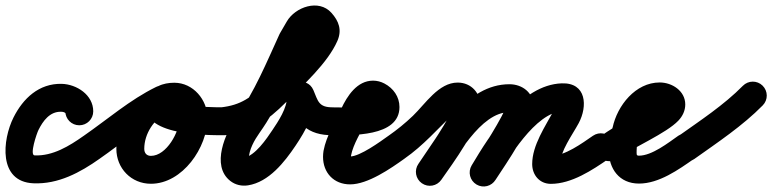

<svg xmlns="http://www.w3.org/2000/svg" viewBox="-54 -610 2796 695"><path d="M233 -156.5C260.9 -156.5 283.5 -179.1 283.5 -207C283.5 -266.5 223.4 -305.2 169.2 -306.5C87.3 -308.4 29.6 -254.1 -5.2 -184.6C-45.4 -104.2 -61.3 47.9 66.8 53.5C156.8 57.4 236.1 14.6 307.2 -35.8C330 -51.9 335.3 -83.4 319.2 -106.2C303.1 -129 271.6 -134.3 248.8 -118.2C197.1 -81.6 137 -44.6 71.2 -47.5C52.2 -48.3 78.9 -126.9 85.2 -139.4C101.6 -172.4 126.3 -206.4 166.8 -205.5C172.1 -205.4 179.8 -204.5 183.4 -199.9C184.2 -198.8 182.5 -208.2 182.5 -207C182.5 -179.1 205.1 -156.5 233 -156.5Z M236.5 -48.3C252.3 -25.3 283.8 -19.6 306.7 -35.5C387.7 -91.5 466.2 -161 554.5 -204.1C584.5 -218.7 588.7 -248.5 578 -271.2C567.2 -293.8 541.4 -309.3 511.1 -295.3C425.8 -255.7 367.2 -165.3 367.2 -71.2C367.2 -0.7 421.1 55.2 492.2 55.2C607 55.2 697.1 -76.7 697.1 -182.5C697.1 -248.6 645.3 -310.5 577 -310.5C536.7 -310.5 495 -296.5 480.3 -254.7C480.3 -254.7 480.4 -254.8 480.4 -254.8C480.4 -254.9 480.4 -255 480.4 -255C432 -119.3 686 -120.6 758.9 -120.5C786.8 -120.5 809.5 -143 809.5 -170.9C809.5 -198.8 787 -221.5 759.1 -221.5C714.4 -221.6 669.1 -222.7 624.9 -229.4C610.3 -231.5 595.4 -234.3 581.5 -239.2C577.5 -240.6 570.7 -248.7 570 -244.5C569.6 -242.3 573 -241.1 573.9 -239C576.2 -234 576.7 -230.7 576.4 -225.2C576.1 -223.8 575.9 -222.4 575.6 -221C575.5 -220.9 575.5 -220.9 575.6 -221C575.6 -221.1 575.6 -221.2 575.7 -221.3C576.9 -224.8 572.4 -214.6 569.8 -212C562.3 -204.5 566 -209.5 577 -209.5C588.9 -209.5 596.1 -191 596.1 -182.5C596.1 -133.5 549.1 -45.8 492.2 -45.8C476.8 -45.8 468.2 -56 468.2 -71.2C468.2 -126.1 503.8 -180.5 553.6 -203.7C583.8 -217.7 588 -247.8 577 -270.7C566.1 -293.7 540.1 -309.5 510.2 -294.8C417 -249.3 334.6 -177.6 249.3 -118.5C226.3 -102.7 220.6 -71.2 236.5 -48.3Z M755.6 -120.8C854.6 -131.8 911.2 -169.8 982.7 -241.3C1043 -301.6 1132.1 -381.8 1167.2 -461.7C1184.6 -501.3 1172.6 -533.7 1145.5 -563.8C1099.7 -614.8 1014.6 -584.5 984.3 -532.4C976 -518 967.7 -503.7 959.3 -489.4C959.3 -489.3 958.8 -488.3 958.2 -487.2C957.6 -486.1 957.1 -485 957.1 -485C910.8 -383.7 867.5 -278.4 802.8 -187.2C762.4 -130.3 708.5 -10.6 779.6 45C798 59.4 821 64.5 843.8 60.9C919.4 49 975.9 -23.3 1015.9 -82.8C1051 -135 1090.8 -203.7 1084.2 -269C1081.4 -297.4 1051.6 -304.3 1025.3 -297.5C999.1 -290.7 976.3 -270.3 987.6 -244.1C1021.5 -165.1 1056.2 -119.5 1152.5 -120.5C1180.4 -120.8 1202.8 -143.6 1202.5 -171.5C1202.2 -199.4 1179.4 -221.8 1151.5 -221.5C1098.7 -220.9 1097.3 -244.5 1080.4 -283.9C1069.1 -310.1 1043.6 -318.1 1021.5 -312.4C999.4 -306.7 980.9 -287.4 983.8 -259C987.5 -221.5 951.8 -168.5 932.1 -139.2C911 -107.7 869.2 -45.3 828.2 -38.9C827.8 -38.8 831.9 -38.9 833.3 -38.5C840.1 -36.8 844.3 -29 847.4 -28C849.8 -27.2 846.6 -32.9 846.6 -35.4C847 -68 867 -103.1 885.2 -128.8C953.7 -225.3 1000 -335.8 1048.9 -443C1049 -443.1 1048.4 -441.9 1047.8 -440.8C1047.2 -439.7 1046.6 -438.6 1046.7 -438.6C1055 -453 1063.3 -467.3 1071.7 -481.6C1076.2 -489.5 1083.3 -486.5 1078.3 -489.6C1075.4 -491.4 1068.2 -498.8 1070.5 -496.2C1074.4 -491.8 1077.1 -483.8 1074.8 -494.4C1074.3 -497 1075.8 -504.8 1074.8 -502.3C1047.7 -440.9 958 -359.4 911.3 -312.7C855.9 -257.3 818.9 -229.4 744.4 -221.2C716.7 -218.1 696.7 -193.2 699.8 -165.4C702.9 -137.7 727.8 -117.7 755.6 -120.8Z M1142 -120.5C1216 -120.5 1392 -113 1392 -222.5C1392 -259.8 1369.9 -290.7 1337.5 -307.7C1324.8 -314.4 1310.7 -318.1 1296.4 -318.1C1238.6 -318.1 1202.7 -262.8 1181.1 -216.2C1158.8 -167.8 1127.2 -117.6 1117.4 -65.3C1117.4 -65.3 1117.3 -65 1117.3 -64.7C1117.2 -64.4 1117.1 -64.1 1117.1 -64.1C1116 -56.9 1115.3 -49.6 1115.3 -42.3C1115.3 15.3 1154.3 57.4 1213.3 57.4C1277.5 57.4 1360.1 0.1 1410.4 -35.9C1433.1 -52.2 1438.3 -83.7 1422.1 -106.4C1405.8 -129.1 1374.3 -134.3 1351.6 -118.1C1322.4 -97.1 1248.6 -43.6 1213.3 -43.6C1208.4 -43.6 1216.3 -32.2 1216.3 -42.3C1216.3 -44.3 1216.5 -46 1216.9 -47.9C1216.9 -47.9 1216.8 -47.6 1216.7 -47.3C1216.7 -47 1216.6 -46.7 1216.6 -46.7C1224.6 -89.3 1254.3 -133.7 1272.9 -173.8C1278.9 -186.8 1285.7 -200.2 1294.9 -211.3C1296.2 -212.8 1301.7 -218 1301.5 -218C1299.9 -217.4 1294.6 -217.1 1296.4 -217.1C1297.9 -217.1 1293.3 -217.3 1291.8 -217.8C1291.5 -217.9 1291.2 -218 1290.9 -218.1C1290.8 -218.2 1290.3 -218.4 1290.5 -218.3C1291.9 -217.6 1292 -218.3 1291.6 -219.4C1291.2 -220.4 1291 -223.6 1291 -222.5C1291 -217.7 1301.4 -238.5 1293.1 -235C1250.4 -216.9 1187.7 -221.5 1142 -221.5C1114.1 -221.5 1091.5 -198.9 1091.5 -171C1091.5 -143.1 1114.1 -120.5 1142 -120.5Z M1339.6 -48.1C1355.5 -25.3 1387 -19.6 1409.9 -35.6C1479.6 -84.2 1528.8 -142.5 1589.3 -199.6C1591.5 -201.7 1600.5 -210.1 1602.6 -210.1C1604.5 -210.1 1598.8 -210.7 1597 -211.5C1584.8 -216.8 1584.7 -225 1584.7 -224C1584.7 -195.1 1486.2 -53.7 1460.6 -16.9C1444.6 6 1450.2 37.5 1473.1 53.4C1496 69.4 1527.5 63.8 1543.4 40.9C1584 -17.3 1685.7 -154.4 1685.7 -224C1685.7 -272.5 1652.6 -311.1 1602.6 -311.1C1533.7 -311.1 1485.6 -233.9 1440.7 -190.8C1413.2 -164.4 1383.5 -140.3 1352.1 -118.4C1329.3 -102.5 1323.6 -71 1339.6 -48.1ZM1543.4 40.9C1598.7 -38.4 1684.3 -204.1 1790.1 -204.1C1793.2 -204.1 1782.5 -205.4 1777.8 -217.9C1776.9 -220.2 1776.3 -227.6 1776.3 -225.1C1776.3 -200.9 1680.9 -53.7 1654.7 -13.6C1639.5 9.8 1646 41.1 1669.4 56.3C1692.8 71.5 1724.1 65 1739.3 41.6C1777.5 -17 1877.3 -159.3 1877.3 -225.1C1877.3 -274.4 1836.7 -305.1 1790.1 -305.1C1633.4 -305.1 1539.3 -129.8 1460.6 -16.9C1444.6 6 1450.2 37.5 1473.1 53.4C1496 69.4 1527.5 63.8 1543.4 40.9ZM1740 40.4C1783.6 -32.7 1883.8 -203.9 1982.8 -207.4C1983.6 -207.4 1977.5 -209.1 1976.4 -209.7C1972.1 -212 1968.5 -215.2 1965.7 -219.2C1962.5 -223.7 1960.9 -228.4 1960.7 -233.8C1960.6 -233.7 1960.6 -233.6 1960.6 -233.5C1960.1 -231.1 1959.4 -228.8 1958.5 -226.5C1956.6 -221.5 1954.2 -216.6 1951.7 -211.9C1920.1 -153 1872.4 -84.3 1872.4 -16.1C1872.4 23.2 1898.9 55.5 1940 55.5C2015.3 55.5 2090 5.7 2149.6 -35.4C2172.6 -51.2 2178.4 -82.6 2162.6 -105.6C2146.8 -128.6 2115.4 -134.4 2092.4 -118.6C2052.8 -91.4 1990.7 -45.5 1940 -45.5C1937.9 -45.5 1947.3 -45 1952.7 -42.6C1960.4 -39.2 1966.8 -33.2 1970.6 -25.7C1971.5 -23.8 1972.3 -21.7 1972.8 -19.6C1973.2 -18.3 1973.4 -16.1 1973.4 -16.1C1973.4 -62.1 2018.2 -122.3 2040.7 -164.1C2073.5 -225.2 2069.4 -311.6 1979.2 -308.3C1832.2 -303.1 1719.9 -123.1 1653.3 -11.3C1639 12.6 1646.8 43.6 1670.8 57.9C1694.7 72.2 1725.7 64.4 1740 40.4Z M2179.9 -35.6C2238.9 -76.8 2358.1 -127.5 2401.6 -173.4C2416.9 -189.5 2426.5 -209.5 2426.5 -232C2426.5 -280.9 2378.9 -311.5 2334 -311.5C2246.3 -311.5 2180.3 -227.6 2163.6 -148.5C2163.6 -148.4 2163.9 -149.5 2164.2 -150.6C2164.4 -151.7 2164.7 -152.8 2164.7 -152.8C2155.8 -123.8 2149.5 -96.7 2149.5 -66C2149.5 0.8 2187.6 54.5 2259 54.5C2331.6 54.5 2402.1 4.2 2459 -35.6C2481.8 -51.6 2487.4 -83.1 2471.4 -106C2455.4 -128.8 2423.9 -134.4 2401 -118.4C2365.2 -93.3 2305.9 -46.5 2259 -46.5C2248.6 -46.5 2250.5 -51.3 2250.5 -66C2250.5 -86.5 2255.4 -104 2261.3 -123.2C2261.3 -123.3 2261.6 -124.3 2261.9 -125.4C2262.1 -126.4 2262.4 -127.5 2262.4 -127.5C2268.8 -157.7 2296.8 -210.5 2334 -210.5C2336.1 -210.5 2336.3 -209.2 2333.5 -211.8C2330 -215 2327.6 -219.7 2326.4 -224.4C2325.3 -229 2325.5 -232.6 2325.5 -232C2325.6 -233 2325.6 -233.9 2325.7 -234.8C2325.9 -236.7 2326.4 -238.3 2327.1 -240.1C2329.6 -246.9 2303.1 -225.8 2296.7 -222.2C2237.4 -188.7 2178.2 -157.5 2122.1 -118.4C2099.2 -102.5 2093.6 -71 2109.6 -48.1C2125.5 -25.2 2157 -19.6 2179.9 -35.6Z M2388.8 -46.4C2405 -23.7 2436.5 -18.3 2459.3 -34.5C2543.9 -94.6 2634 -154.4 2707 -228.6C2726.6 -248.5 2726.3 -280.4 2706.4 -300C2686.5 -319.6 2654.6 -319.3 2635 -299.4C2566.3 -229.6 2480.4 -173.5 2400.7 -116.8C2378 -100.7 2372.7 -69.1 2388.8 -46.4Z"/></svg>

Font: FRB American Cursive Guidelines Ultra
Style: Bold Italic
Weight: 1000
Italic angle: -25°
Version: Version 2.0;Modular Font Editor K font №1